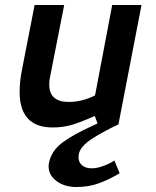

<svg xmlns="http://www.w3.org/2000/svg" viewBox="-20 -500 625 770"><path d="M438.8 143.8 460 195Q415 221.2 375 235.6Q335 250 286.2 250Q238.8 250 206.9 226.2Q175 202.5 175 167.5Q175 158.8 176.2 153.8Q186.2 103.8 231.9 70.6Q277.5 37.5 347.5 6.2L371.2 -5L360 -35Q310 -12.5 272.5 -0.6Q235 11.2 191.2 11.2Q58.8 11.2 58.8 -131.2Q58.8 -166.2 64.4 -198.8Q70 -231.2 71.2 -236.2L118.8 -480H237.5L181.2 -193.8Q177.5 -178.8 177.5 -161.2Q177.5 -91.2 255 -91.2Q310 -91.2 361.2 -117.5L430 -480H547.5L455 -1.2Q388.8 30 345.6 58.8Q302.5 87.5 296.2 117.5Q295 122.5 295 131.2Q295 151.2 309.4 163.1Q323.8 175 347.5 175Q368.8 175 394.4 165.6Q420 156.2 438.8 143.8Z"/></svg>

Font: Cambay
Style: Bold Italic
Weight: 700
Italic angle: -11°
Designer: Pooja Saxena
Foundry: Pooja Saxena
Version: Version 1.006;PS 001.006;hotconv 1.0.70;makeotf.lib2.5.58329